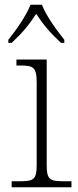

<svg xmlns="http://www.w3.org/2000/svg" viewBox="-20 -786 328 806"><path d="M15 -619V-606H29C76 -650 102 -682 132 -728C162 -682 189 -650 236 -606H250V-619C219 -657 173 -721 156 -766H108C91 -721 46 -657 15 -619ZM29 0H280V-25H255C187 -25 176 -30 176 -98V-536H49V-511H64C119 -511 134 -505 134 -439V-97C134 -30 122 -25 56 -25H29Z"/></svg>

Font: Noto Serif Myanmar ExtraLight
Style: Regular
Weight: 200
Designer: Ben Mitchell and the Monotype Design Team
Foundry: Monotype Imaging Inc.
Version: Version 2.106